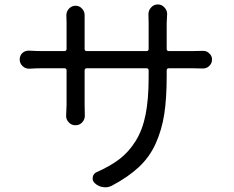

<svg xmlns="http://www.w3.org/2000/svg" viewBox="-20 -798 1040 852"><path d="M719.7 -581.1Q719.7 -571.3 729.5 -571.3H830.1Q855.5 -571.3 878.9 -572.3Q880.9 -572.3 881.8 -572.3Q897.5 -572.3 908.2 -561.5Q920.9 -550.8 920.9 -534.2Q920.9 -516.6 908.2 -504.9Q896.5 -494.1 880.9 -494.1Q879.9 -494.1 878.9 -494.1Q854.5 -495.1 830.1 -495.1H729.5Q719.7 -495.1 719.7 -485.4V-460Q719.7 -362.3 709 -292Q698.2 -221.7 670.9 -161.1Q643.6 -100.6 595.7 -56.2Q547.9 -11.7 475.6 26.4Q461.9 33.2 447.3 33.2Q441.4 33.2 436.5 32.2Q416 29.3 400.4 14.6Q388.7 3.9 391.6 -12.2Q394.5 -28.3 409.2 -34.2Q470.7 -61.5 511.2 -92.8Q551.8 -124 582 -172.4Q612.3 -220.7 626 -289.1Q639.6 -357.4 639.6 -453.1V-485.4Q639.6 -495.1 629.9 -495.1H365.2Q355.5 -495.1 355.5 -485.4V-333L356.4 -284.2Q356.4 -267.6 344.7 -254.9Q333 -242.2 314.9 -242.2Q296.9 -242.2 285.2 -254.9Q273.4 -267.6 273.4 -283.2L275.4 -333V-485.4Q275.4 -495.1 265.6 -495.1H168Q141.6 -495.1 110.4 -493.2Q109.4 -493.2 108.4 -493.2Q91.8 -493.2 80.1 -504.9Q67.4 -516.6 67.4 -534.2Q67.4 -551.8 80.1 -563.5Q91.8 -573.2 106.4 -573.2Q108.4 -573.2 110.4 -573.2Q141.6 -571.3 168 -571.3H265.6Q275.4 -571.3 275.4 -581.1V-699.2L274.4 -729.5Q274.4 -746.1 285.2 -758.8Q297.9 -772.5 315.4 -772.5Q333 -772.5 344.7 -758.8Q355.5 -747.1 355.5 -730.5V-699.2V-581.1Q355.5 -571.3 365.2 -571.3H629.9Q639.6 -571.3 639.6 -581.1V-696.3L638.7 -735.4Q638.7 -752 650.4 -764.6Q662.1 -778.3 680.2 -778.3Q698.2 -778.3 710 -764.6Q721.7 -752 721.7 -736.3L719.7 -696.3Z"/></svg>

Font: Gen Jyuu GothicX Regular
Style: Regular
Weight: 400
Designer: [Source Han Sans]
Ryoko NISHIZUKA  (kana & ideographs); Paul D. Hunt (Latin, Greek & Cyrillic); Wenlong ZHANG  (bopomofo
Version: Version 1.002.20150607